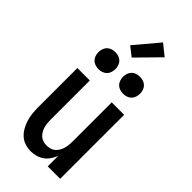

<svg xmlns="http://www.w3.org/2000/svg" viewBox="-302 -1034 1103 1103"><g transform="rotate(45 250.0 -482.0)"><path d="M209 8Q185 8 161.5 0.5Q138 -7 120.5 -23Q103 -39 91 -60.5Q79 -82 72 -105Q65 -128 62.5 -152Q60 -176 60 -200V-520H161V-200Q161 -186 162.5 -172Q164 -158 168 -144.5Q172 -131 179.5 -118.5Q187 -106 197.5 -97Q208 -88 222 -84Q236 -80 250 -80Q264 -80 278 -84Q292 -88 302.5 -97Q313 -106 320.5 -118.5Q328 -131 332 -144.5Q336 -158 337.5 -172Q339 -186 339 -200V-520H440V0H339V-85Q331 -65 319 -47Q307 -29 289.5 -16.5Q272 -4 251 2Q230 8 209 8ZM350 -601Q336 -601 322.5 -605.5Q309 -610 299.5 -619.5Q290 -629 285.5 -642.5Q281 -656 281 -670Q281 -684 285.5 -697.5Q290 -711 299.5 -720.5Q309 -730 322.5 -734.5Q336 -739 350 -739Q364 -739 377.5 -734.5Q391 -730 400.5 -720.5Q410 -711 414.5 -697.5Q419 -684 419 -670Q419 -656 414.5 -642.5Q410 -629 400.5 -619.5Q391 -610 377.5 -605.5Q364 -601 350 -601ZM150 -601Q136 -601 122.5 -605.5Q109 -610 99.5 -619.5Q90 -629 85.5 -642.5Q81 -656 81 -670Q81 -684 85.5 -697.5Q90 -711 99.5 -720.5Q109 -730 122.5 -734.5Q136 -739 150 -739Q164 -739 177.5 -734.5Q191 -730 200.5 -720.5Q210 -711 214.5 -697.5Q219 -684 219 -670Q219 -656 214.5 -642.5Q210 -629 200.5 -619.5Q191 -610 177.5 -605.5Q164 -601 150 -601ZM238 -783 182 -827 304 -972 371 -918Z"/></g></svg>

Font: Iosevka Term Semibold
Style: Regular
Weight: 600
Monospace: yes
Designer: Belleve Invis
Foundry: Belleve Invis
Version: Version 31.4.0